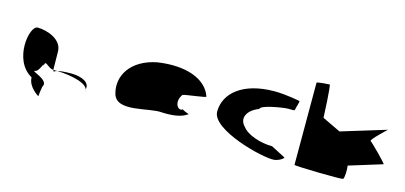

<svg xmlns="http://www.w3.org/2000/svg" viewBox="-64 -1151 3321 1573"><g transform="rotate(15 1597.0 -364.0)"><path d="M203 -149C203 -68 296 -14 296 -14C296 -6 304 -112 315 -112C325 -171 182 -200 216 -208C252 -208 274 -314 274 -261C274 -331 310 -256 359 -254C359 -281 357 -346 357 -409C357 -510 230 -556 146 -556C75 -556 21 -250 203 -149ZM359 -254C361 -246 365 -242 367 -241C367 -237 364 -246 393 -254ZM393 -254C413 -259 447 -264 509 -264C601 -264 673 -228 656 -170V-149C673 -215 523 -250 393 -254Z M901 -196C942 -52 1198 -160 1308 -148C1394 -144 1473 -152 1524 -191C1516 -193 1467 -212 1469 -217C1432 -188 1381 -257 1434 -330C1454 -340 1637 -358 1627 -368C1580 -506 1403 -570 1167 -535C950 -493 860 -341 901 -196ZM1469 -217C1469 -217 1469 -218 1469 -218C1469 -218 1469 -217 1469 -217ZM1525 -192 1524 -191C1526 -191 1526 -191 1525 -190Z M1744 -272C1744 -118 2205 0 2300 -11C2357 -22 2380 -52 2372 -52L2252 -114C2156 -114 2039 -150 1995 -210C1936 -270 1976 -346 2072 -382C2072 -416 2266 -445 2299 -445C2333 -445 2356 -441 2356 -452C2356 -462 2380 -530 2372 -530C2372 -530 2256 -554 2156 -554C1888 -554 1744 -428 1744 -272Z M2469 -14C2469 -6 2869 2 2883 -6C2895 -13 2897 -91 2891 -121L3173 -208C3178 -213 3035 -357 3021 -364C3007 -372 3134 -490 3134 -490L2754 -374L2599 -448C2599 -456 2587 -725 2577 -725C2566 -725 2469 -718 2469 -711Z"/></g></svg>

Font: Ampere
Style: UltExt
Weight: 400
Version: Version 1